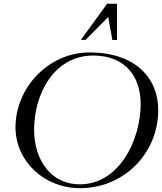

<svg xmlns="http://www.w3.org/2000/svg" viewBox="-20 -983 847 1003"><path d="M398.4 0C627.9 0 806.6 -182.6 806.6 -408.2C806.6 -575.7 687 -709 446.3 -709C237.3 -709 61 -528.3 61 -317.9C61 -142.6 208.5 0 398.4 0ZM396.5 -20C248.5 -20 158.2 -144 158.2 -305.2C158.2 -493.7 263.2 -692.9 467.3 -692.9C636.2 -692.9 714.8 -580.1 714.8 -440.4C714.8 -250 602.1 -20 396.5 -20ZM545.4 -894.5 566.9 -773.9H591.3V-963.4H539.6L402.8 -774.9H427.2Z"/></svg>

Font: Cardo
Style: Italic
Weight: 400
Designer: David J. Perry
Foundry: David J. Perry
Version: Version 0.99